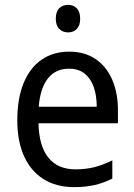

<svg xmlns="http://www.w3.org/2000/svg" viewBox="-20 -758 550 788"><path d="M264 -546Q328 -546 372.5 -515.5Q417 -485 440.5 -431Q464 -377 464 -306V-252H138Q140 -159 178.5 -111Q217 -63 290 -63Q332 -63 367.5 -72Q403 -81 441 -100V-25Q405 -7 368 1.5Q331 10 284 10Q211 10 158.5 -23Q106 -56 78.5 -117.5Q51 -179 51 -264Q51 -353 76.5 -416Q102 -479 150 -512.5Q198 -546 264 -546ZM263 -476Q208 -476 176.5 -436Q145 -396 139 -320H377Q377 -365 365 -400Q353 -435 328 -455.5Q303 -476 263 -476ZM260 -738Q281 -738 295 -724Q309 -710 309 -681Q309 -653 295 -639Q281 -625 260 -625Q238 -625 223.5 -639Q209 -653 209 -681Q209 -710 223 -724Q237 -738 260 -738Z"/></svg>

Font: Noto Sans Hebrew SemiCondensed
Style: Regular
Weight: 400
Width: 4
Designer: Monotype Design Team
Foundry: Monotype Imaging Inc.
Version: Version 2.003